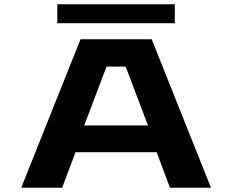

<svg xmlns="http://www.w3.org/2000/svg" viewBox="-20 -885 1097 905"><path d="M974.5 0H781L718.5 -167.5H336L273 0H80L359.5 -700H695ZM482 -571 377 -293.5H677.5L572.5 -571ZM250 -775.5V-865H804V-775.5Z"/></svg>

Font: Trispace Expanded
Style: Bold
Weight: 700
Width: 7
Designer: Tyler Finck
Foundry: Etcetera Type Company
Version: Version 1.210; ttfautohint (v1.8.3)